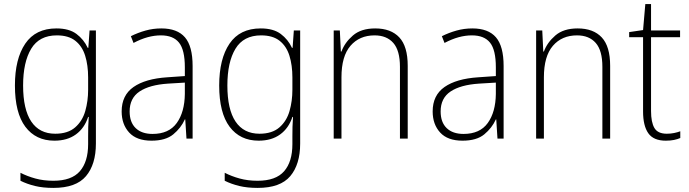

<svg xmlns="http://www.w3.org/2000/svg" viewBox="-20 -678 3370 939"><path d="M256 -539Q318 -539 354 -512Q390 -485 409 -444H412L418 -529H449V24Q449 126 400.5 183.5Q352 241 241 241Q190 241 151 231.5Q112 222 80 206V167Q113 184 153 195Q193 206 241 206Q330 206 370.5 159.5Q411 113 411 27V-12Q411 -36 411.5 -58Q412 -80 414 -106H411Q393 -51 351 -20.5Q309 10 246 10Q155 10 104 -58Q53 -126 53 -260Q53 -390 103.5 -464.5Q154 -539 256 -539ZM258 -505Q172 -505 132.5 -439.5Q93 -374 93 -260Q93 -143 133 -83.5Q173 -24 250 -24Q312 -24 347.5 -55Q383 -86 397 -135Q411 -184 411 -239V-299Q411 -359 396.5 -405.5Q382 -452 348.5 -478.5Q315 -505 258 -505Z M769 -539Q847 -539 884.5 -495.5Q922 -452 922 -355V0H892L886 -94H884Q865 -52 827.5 -21Q790 10 721 10Q648 10 611.5 -30Q575 -70 575 -133Q575 -212 633 -252.5Q691 -293 798 -300L884 -306V-349Q884 -434 855.5 -469.5Q827 -505 767 -505Q735 -505 702 -496Q669 -487 633 -468L620 -501Q654 -518 691.5 -528.5Q729 -539 769 -539ZM801 -269Q711 -263 662.5 -230.5Q614 -198 614 -133Q614 -80 643.5 -51.5Q673 -23 726 -23Q806 -23 844.5 -76.5Q883 -130 884 -219V-274Z M1255 -539Q1317 -539 1353 -512Q1389 -485 1408 -444H1411L1417 -529H1448V24Q1448 126 1399.5 183.5Q1351 241 1240 241Q1189 241 1150 231.5Q1111 222 1079 206V167Q1112 184 1152 195Q1192 206 1240 206Q1329 206 1369.5 159.5Q1410 113 1410 27V-12Q1410 -36 1410.5 -58Q1411 -80 1413 -106H1410Q1392 -51 1350 -20.5Q1308 10 1245 10Q1154 10 1103 -58Q1052 -126 1052 -260Q1052 -390 1102.5 -464.5Q1153 -539 1255 -539ZM1257 -505Q1171 -505 1131.5 -439.5Q1092 -374 1092 -260Q1092 -143 1132 -83.5Q1172 -24 1249 -24Q1311 -24 1346.5 -55Q1382 -86 1396 -135Q1410 -184 1410 -239V-299Q1410 -359 1395.5 -405.5Q1381 -452 1347.5 -478.5Q1314 -505 1257 -505Z M1815 -539Q1892 -539 1933 -495Q1974 -451 1974 -356V0H1936V-351Q1936 -431 1903.5 -468Q1871 -505 1812 -505Q1738 -505 1694 -454Q1650 -403 1650 -300V0H1612V-529H1642L1647 -426H1650Q1666 -470 1706 -504.5Q1746 -539 1815 -539Z M2290 -539Q2368 -539 2405.5 -495.5Q2443 -452 2443 -355V0H2413L2407 -94H2405Q2386 -52 2348.5 -21Q2311 10 2242 10Q2169 10 2132.5 -30Q2096 -70 2096 -133Q2096 -212 2154 -252.5Q2212 -293 2319 -300L2405 -306V-349Q2405 -434 2376.5 -469.5Q2348 -505 2288 -505Q2256 -505 2223 -496Q2190 -487 2154 -468L2141 -501Q2175 -518 2212.5 -528.5Q2250 -539 2290 -539ZM2322 -269Q2232 -263 2183.5 -230.5Q2135 -198 2135 -133Q2135 -80 2164.5 -51.5Q2194 -23 2247 -23Q2327 -23 2365.5 -76.5Q2404 -130 2405 -219V-274Z M2805 -539Q2882 -539 2923 -495Q2964 -451 2964 -356V0H2926V-351Q2926 -431 2893.5 -468Q2861 -505 2802 -505Q2728 -505 2684 -454Q2640 -403 2640 -300V0H2602V-529H2632L2637 -426H2640Q2656 -470 2696 -504.5Q2736 -539 2805 -539Z M3241 -24Q3260 -24 3277 -27.5Q3294 -31 3307 -36V-3Q3293 3 3276 6.5Q3259 10 3236 10Q3176 10 3150.5 -26.5Q3125 -63 3125 -133V-496H3057V-521L3125 -531L3136 -658H3164V-529H3306V-496H3164V-135Q3164 -80 3180.5 -52Q3197 -24 3241 -24Z"/></svg>

Font: Noto Sans Sinhala SemiCondensed ExtraLight
Style: Regular
Weight: 200
Width: 4
Designer: Jelle Bosma - Monotype Design Team
Foundry: Monotype Imaging Inc.
Version: Version 2.006; ttfautohint (v1.8.4.7-5d5b)